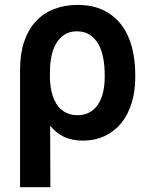

<svg xmlns="http://www.w3.org/2000/svg" viewBox="-20 -573 625 796"><path d="M63.2 -285.5Q63.2 -351.2 80.4 -401.3Q97.7 -451.3 128.9 -484.9Q160.2 -518.5 204.2 -535.5Q248.2 -552.6 301.5 -552.6Q364 -552.6 409.3 -530.4Q454.5 -508.2 483.8 -469.3Q513.1 -430.4 527 -377.3Q540.8 -324.2 540.8 -262.8V-252.8Q540.8 -194.2 525.9 -146Q511 -97.7 483 -63Q454.9 -28.4 414.4 -9.2Q373.9 9.9 323.2 9.9Q277 9.9 244.1 -6.4Q211.3 -22.7 187.9 -52.2L188.9 203.1H63.2ZM187.1 -245.4Q187.9 -228.7 190.3 -211.1Q192.8 -193.5 198.2 -177Q203.5 -160.5 212 -145.6Q220.5 -130.7 233.1 -119.7Q245.7 -108.7 262.4 -102.1Q279.1 -95.5 300.8 -95.5Q332.4 -95.5 354 -108.8Q375.7 -122.2 389 -144.2Q402.3 -166.2 408.2 -194.4Q414.1 -222.7 414.1 -252.8V-262.8Q414.1 -300.1 407.8 -332.9Q401.6 -365.8 387.8 -390.3Q373.9 -414.8 351.9 -429Q329.9 -443.2 298.7 -443.2Q268.5 -443.2 247.2 -429.3Q225.9 -415.5 212.5 -392.2Q199.2 -369 193.2 -339Q187.1 -308.9 187.1 -276.6Z"/></svg>

Font: Interop SemBd
Style: Regular
Weight: 600
Designer: Rasmus Andersson, Google, Jang Haemin
Foundry: jhaemin
Version: Version 1.008